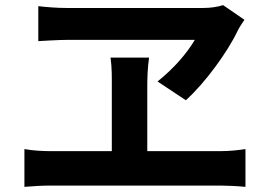

<svg xmlns="http://www.w3.org/2000/svg" viewBox="-20 -739 1040 747"><path d="M931 -662 848 -719C826 -712 799 -708 771 -708H238C204 -708 163 -711 129 -715V-579C129 -579 208 -584 247 -584H738C708 -533 658 -474 593 -422L703 -349C778 -416 867 -539 905 -620C912 -634 921 -647 931 -662ZM553 -399C553 -434 554 -474 560 -515H410C416 -474 415 -433 415 -400V-151H176C145 -151 108 -153 75 -159V-12C110 -15 146 -17 176 -17H839C863 -17 905 -15 935 -12V-159C908 -155 875 -151 839 -151H553Z"/></svg>

Font: DAIFUKU Sans JP
Style: Bold
Weight: 700
Designer: Original font ‘Source Han Sans JP’ : Ryoko NISHIZUKA  (kana, bopomofo & ideographs); Paul D. Hunt (Latin, Greek & Cyrill
Foundry: Daifuku
Version: Version 1.001